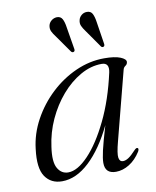

<svg xmlns="http://www.w3.org/2000/svg" viewBox="-77 -707 628 775"><g transform="rotate(-10 237.5 -320.0)"><path d="M365 -111.5Q352 -62.5 354.8 -45.8Q357.5 -29 371.5 -29Q382 -29 394 -36.8Q406 -44.5 424.5 -64.5Q433 -73.5 438 -71Q444 -68 437.5 -56Q418 -25 391 -8.2Q364 8.5 336 8.5Q291.5 8.5 291.5 -35.5Q291.5 -53.5 298.8 -85.5Q306 -117.5 326 -184.5Q282.5 -94 228 -42.8Q173.5 8.5 115.5 8.5Q70 8.5 46.2 -26.2Q22.5 -61 32.5 -139Q39.5 -200 70 -256Q100.5 -312 147.2 -356Q194 -400 251 -425.5Q308 -451 368 -451Q411 -451 433.8 -441.8Q456.5 -432.5 456 -421Q455.5 -411.5 447.5 -406.2Q439.5 -401 437.5 -391.5ZM96.5 -136Q87.5 -75.5 102.8 -49Q118 -22.5 146 -22.5Q184 -22.5 229 -69.8Q274 -117 314.2 -200Q354.5 -283 378.5 -391.5Q386.5 -430.5 354 -430.5Q309.5 -430.5 266.8 -406.2Q224 -382 188.2 -340.5Q152.5 -299 128.2 -246.2Q104 -193.5 96.5 -136ZM364 -599.5 378 -509.5Q379.5 -501 375 -498Q369 -494.5 364 -500L313 -573Q304 -585 299 -596Q294 -607 297.5 -620.5Q300 -631.5 309.5 -639.5Q319 -647.5 332 -647.5Q348 -647.5 354.5 -634.5Q361 -621.5 364 -599.5ZM241 -600 256 -509.5Q257.5 -501.5 253 -498.5Q247 -495 241.5 -500.5L190.5 -573Q181.5 -584.5 176.2 -595.5Q171 -606.5 174 -620Q176.5 -631 186.2 -639Q196 -647 209 -647.5Q224.5 -647.5 231.2 -634.8Q238 -622 241 -600Z"/></g></svg>

Font: Fraunces 72pt S000 Light
Style: Italic
Weight: 300
Italic angle: -16°
Version: Version 1.000; ttfautohint (v1.8.3)